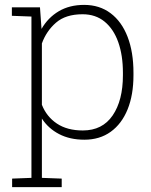

<svg xmlns="http://www.w3.org/2000/svg" viewBox="-20 -558 616 781"><path d="M29.3 203.1V168.5L107.9 165.5V-490.7L28.3 -493.7V-528.3H142.6L148.9 -440.4Q175.3 -486.3 219 -512.2Q262.7 -538.1 322.3 -538.1Q384.8 -538.1 429.9 -504.2Q475.1 -470.2 499 -408.2Q522.9 -346.2 522.9 -262.2V-252Q522.9 -171.9 499 -113Q475.1 -54.2 430.4 -22Q385.7 10.3 323.2 10.3Q264.2 10.3 220.2 -12.7Q176.3 -35.6 150.4 -75.7V165.5L231 168.5V203.1ZM316.9 -27.3Q396.5 -27.3 438.2 -88.4Q480 -149.4 480 -252V-262.2Q480 -332.5 461.2 -386Q442.4 -439.5 405.8 -469.7Q369.1 -500 315.9 -500Q247.1 -500 207.8 -465.8Q168.5 -431.6 150.4 -381.3V-131.8Q169.4 -83.5 211.4 -55.4Q253.4 -27.3 316.9 -27.3Z"/></svg>

Font: Roboto Slab ExtraLight
Style: Regular
Weight: 250
Designer: Google
Version: Version 2.000; ttfautohint (v1.8.1.43-b0c9)